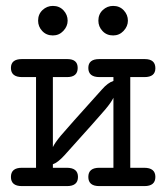

<svg xmlns="http://www.w3.org/2000/svg" viewBox="-20 -630 565 650"><path d="M54 -62Q54 -62 102 -62V-369H55Q17 -369 17 -400Q17 -430 54 -430H208Q243 -430 243 -400Q243 -369 207 -369Q207 -369 159 -369V-132Q166 -147 186.5 -171.5Q207 -196 325 -327Q345 -350 364 -356V-369H317Q279 -369 279 -400Q279 -430 316 -430H470Q506 -430 506 -399Q506 -369 469 -369H421V-62H468Q506 -62 506 -31Q506 0 469 0H316Q279 0 279 -31Q279 -62 316 -62H364V-299Q357 -284 336.5 -259.5Q316 -235 198 -104Q175 -79 159 -74V-62H206Q244 -62 244 -31Q244 0 207 0H54Q17 0 17 -31Q17 -62 54 -62ZM313 -560Q313 -582 328 -596Q343 -610 363 -610Q385 -610 399 -595Q413 -580 413 -560Q413 -541 398.5 -525.5Q384 -510 363 -510Q341 -510 327 -525Q313 -540 313 -560ZM109 -560Q109 -582 124 -596Q139 -610 159 -610Q181 -610 195 -595Q209 -580 209 -560Q209 -541 194.5 -525.5Q180 -510 159 -510Q137 -510 123 -525Q109 -540 109 -560Z"/></svg>

Font: CMU Typewriter Text
Style: Regular
Weight: 500
Monospace: yes
Version: Version 0.7.0